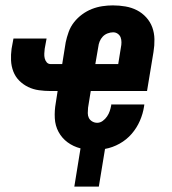

<svg xmlns="http://www.w3.org/2000/svg" viewBox="-20 -548 640 713"><path d="M256 145 279 3Q252 -4 231 -19.5Q210 -35 197.5 -58Q185 -81 183.5 -109Q182 -137 187 -165L194 -210H168Q146 -210 124.5 -213Q103 -216 84.5 -225Q66 -234 51.5 -248.5Q37 -263 29.5 -282.5Q22 -302 21 -323.5Q20 -345 23 -367L30 -405H153L146 -367Q145 -358 144.5 -349Q144 -340 146 -331.5Q148 -323 153.5 -316.5Q159 -310 169 -310H211L224 -391Q228 -410 235 -429.5Q242 -449 255 -465.5Q268 -482 285 -494.5Q302 -507 321 -514.5Q340 -522 360 -525Q380 -528 399 -528Q423 -528 446 -524Q469 -520 488.5 -510Q508 -500 523 -483.5Q538 -467 545.5 -446.5Q553 -426 553.5 -402.5Q554 -379 550 -355L526 -210H317L307 -148Q306 -138 306 -128Q306 -118 310 -110Q314 -102 322.5 -97Q331 -92 341 -92Q352 -92 361.5 -99Q371 -106 377.5 -115.5Q384 -125 387.5 -135.5Q391 -146 393 -157V-160H516L515 -153Q511 -126 499.5 -99.5Q488 -73 469 -51Q450 -29 424 -14.5Q398 0 370 5L347 145ZM334 -310H419L429 -372Q431 -381 431 -391Q431 -401 428 -409Q425 -417 417.5 -422.5Q410 -428 400 -428Q390 -428 379.5 -424Q369 -420 361.5 -412Q354 -404 350 -394Q346 -384 345 -374Z"/></svg>

Font: Iosevka Heavy Extended Oblique
Style: Regular
Weight: 900
Width: 7
Italic angle: -9°
Monospace: yes
Designer: Belleve Invis
Foundry: Belleve Invis
Version: Version 32.5.0; ttfautohint (v1.8.4)